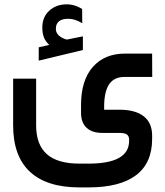

<svg xmlns="http://www.w3.org/2000/svg" viewBox="-20 -625 744 864"><path d="M350.1 -520.5Q316.9 -540.5 287.6 -540.5Q231.4 -540.5 231.4 -495.1Q231.4 -487.3 233.9 -481Q236.3 -474.6 241.2 -469Q246.1 -463.4 253.9 -458.3Q261.7 -453.1 272.9 -449.2Q274.9 -448.7 276.1 -448.2Q277.3 -447.8 278.8 -447.5Q280.3 -447.3 281.7 -447.3Q282.7 -447.3 283.2 -447.3Q283.7 -447.3 285.2 -447.8Q297.9 -450.2 321.3 -455.1Q344.7 -460 353 -461.4V-399.9L154.3 -352.1V-412.1Q178.2 -417.5 201.7 -422.9Q185.1 -438 177.7 -456.5Q170.4 -475.1 170.4 -501.5Q170.4 -548.3 201.7 -576.9Q232.9 -605.5 280.8 -605.5Q293 -605.5 304.9 -603Q316.9 -600.6 327.9 -595.9Q338.9 -591.3 349.6 -584.5ZM344.7 -152.3Q344.7 -263.7 397.7 -323.7Q450.7 -383.8 542 -383.8H654.8H664.6V-374L665 -288.6V-278.8H655.3H539.6Q495.6 -278.8 472.9 -248.3Q450.2 -217.8 448.7 -152.3V-131.3H517.1Q588.9 -131.3 626.7 -101.8Q664.6 -72.3 664.6 -14.2V0Q664.6 108.9 592 163.6Q519.5 218.3 378.4 218.3H337.4Q190.4 218.3 114.7 147.9Q39.1 77.6 39.1 -61V-261.2V-271H48.8H132.8H142.6V-261.2V-61Q142.6 25.9 190.7 68.6Q238.8 111.3 337.4 111.3H378.4Q561 111.3 561 8.8V2.9Q561 -12.2 551.3 -19.5Q541.5 -26.9 517.1 -26.9H439.9Q394.5 -26.9 369.6 -50Q344.7 -73.2 344.7 -117.2Z"/></svg>

Font: Shabnam Medium WOL
Style: Medium-WOL
Weight: 500
Foundry: DejaVu fonts team - Redesigned by Saber Rastikerdar - Based on Vazir font
Version: Version 5.0.0